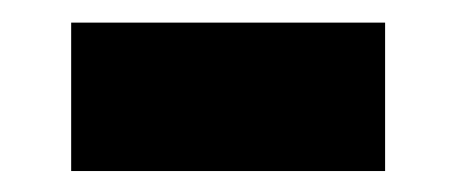

<svg xmlns="http://www.w3.org/2000/svg" viewBox="-20 -372 414 174"><path d="M44.5 -217V-351.5H329V-217Z"/></svg>

Font: Encode Sans Condensed ExtraBold
Style: Regular
Weight: 800
Width: 3
Designer: Multiple Designers
Foundry: Impallari Type
Version: Version 3.000; ttfautohint (v1.8.3) -l 8 -r 50 -G 200 -x 14 